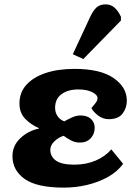

<svg xmlns="http://www.w3.org/2000/svg" viewBox="-20 -844 634 878"><path d="M272 14Q149 14 93 -25.5Q37 -65 37 -130Q37 -178 73 -212Q109 -246 158 -256V-258Q121 -274 95 -301Q69 -328 69 -371Q69 -421 100.5 -456Q132 -491 188.5 -510Q245 -529 321 -529Q439 -529 499.5 -487Q560 -445 560 -384Q560 -350 540.5 -324.5Q521 -299 477 -299Q451 -299 429.5 -315Q408 -331 398 -350Q413 -367 419.5 -376.5Q426 -386 426 -396Q426 -410 402 -422.5Q378 -435 338 -435Q291 -435 261.5 -413.5Q232 -392 232 -351Q232 -329 243.5 -312.5Q255 -296 274 -289Q290 -298 309.5 -307Q329 -316 348 -316Q379 -316 396 -300Q413 -284 413 -260Q413 -231 394.5 -211.5Q376 -192 346 -192Q323 -192 304.5 -202Q286 -212 271 -223Q248 -216 229 -198Q210 -180 210 -159Q210 -128 236 -109.5Q262 -91 320 -91Q373 -91 417 -109.5Q461 -128 489 -161L543 -95Q517 -59 474 -35Q431 -11 379 1.5Q327 14 272 14ZM361 -574 313 -596 392 -766Q406 -796 421.5 -810Q437 -824 463 -824Q488 -824 505 -808Q522 -792 533 -767V-750Z"/></svg>

Font: Literata 12pt ExtraBold
Style: Italic
Weight: 800
Italic angle: -2°
Designer: Latin by Veronika Burian and Jose Scaglione. Greek by Irene Vlachou. Cyrillic by Vera Evstafieva
Foundry: TypeTogether
Version: Version 3.002